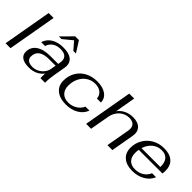

<svg xmlns="http://www.w3.org/2000/svg" viewBox="122 -1616 2529 2529"><g transform="rotate(45 1387.0 -351.5)"><path d="M173 -683H265L145 0H53Z M320 -109Q320 -198 391 -248Q462 -298 590 -298H736L742 -334Q744 -344 744 -362Q744 -408 713 -433.5Q682 -459 620 -459Q554 -459 509 -428.5Q464 -398 446 -342H374Q398 -418 465.5 -459Q533 -500 632 -500Q731 -500 782.5 -463.5Q834 -427 834 -359Q834 -343 831 -323L803 -161Q795 -114 791.5 -77.5Q788 -41 789 0H703L702 -40Q702 -56 704 -86Q628 10 494 10Q408 10 364 -21Q320 -52 320 -109ZM716 -188 728 -257H607Q511 -257 461.5 -220.5Q412 -184 412 -114Q412 -72 440.5 -50.5Q469 -29 524 -29Q570 -29 611.5 -50.5Q653 -72 681 -108.5Q709 -145 716 -188ZM637 -713H707L804 -560H755L664 -666L535 -560H486Z M939 -191Q939 -280 980 -350.5Q1021 -421 1095 -460.5Q1169 -500 1263 -500Q1367 -500 1429 -456.5Q1491 -413 1494 -336H1419Q1415 -393 1373.5 -426Q1332 -459 1265 -459Q1199 -459 1145.5 -424Q1092 -389 1061.5 -327.5Q1031 -266 1031 -191Q1031 -116 1072.5 -73.5Q1114 -31 1189 -31Q1254 -31 1308.5 -64Q1363 -97 1387 -154H1462Q1433 -77 1359 -33.5Q1285 10 1184 10Q1070 10 1004.5 -43.5Q939 -97 939 -191Z M1674 -683H1766L1716 -396Q1750 -445 1806.5 -472.5Q1863 -500 1928 -500Q2012 -500 2057.5 -463Q2103 -426 2103 -359Q2103 -348 2099 -320L2043 0H1951L2009 -329Q2012 -346 2012 -361Q2012 -408 1983.5 -433.5Q1955 -459 1901 -459Q1823 -459 1766 -407Q1709 -355 1694 -270L1646 0H1554Z M2281 -186Q2281 -113 2320 -72Q2359 -31 2432 -31Q2501 -31 2553 -64Q2605 -97 2628 -154H2703Q2671 -77 2595 -33.5Q2519 10 2421 10Q2312 10 2250.5 -43.5Q2189 -97 2189 -190Q2189 -277 2231 -348Q2273 -419 2346 -459.5Q2419 -500 2509 -500Q2617 -500 2674 -448.5Q2731 -397 2731 -302Q2731 -273 2727 -248H2286Q2281 -215 2281 -186ZM2296 -289H2647Q2650 -370 2614 -414.5Q2578 -459 2504 -459Q2431 -459 2375.5 -413Q2320 -367 2296 -289Z"/></g></svg>

Font: Fahkwang
Style: Italic
Weight: 400
Italic angle: -10°
Version: Version 1.000; ttfautohint (v1.6)